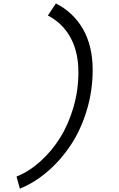

<svg xmlns="http://www.w3.org/2000/svg" viewBox="-20 -1027 707 1138"><path d="M444.7 -598.3Q444.7 -719.4 397.5 -805Q350.3 -890.6 263.7 -934.9L311.2 -1006.5Q415.4 -953.8 472.3 -853.8Q529.3 -753.9 529.3 -612Q529.3 -489.6 494.5 -374Q459.6 -258.5 400.4 -168.6Q341.1 -78.8 263 -11.4Q184.9 56 97.7 91.1L78.1 19.5Q152.3 -10.4 218.8 -70Q285.2 -129.6 335.3 -209Q385.4 -288.4 415 -390Q444.7 -491.5 444.7 -598.3Z"/></svg>

Font: TypoPRO Monoid
Style: Italic
Weight: 400
Width: 4
Italic angle: -11°
Monospace: yes
Version: Version 0.61